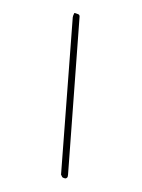

<svg xmlns="http://www.w3.org/2000/svg" viewBox="-99 -490 418 567"><g transform="rotate(20 110.0 -206.5)"><path d="M182 24Q180 28 176 28H171Q169 28 167 26L163 22L162 21V20L36 -427Q35 -430 36 -440Q36 -441 40 -441H48Q50 -441 52 -439.5Q54 -438 55 -433L182 15Q184 22 182 24Z"/></g></svg>

Font: Chathura Light
Style: Regular
Weight: 300
Designer: Appaji Ambarisha Darbha
Foundry: Aditya Fonts
Version: Version 1.001 2016